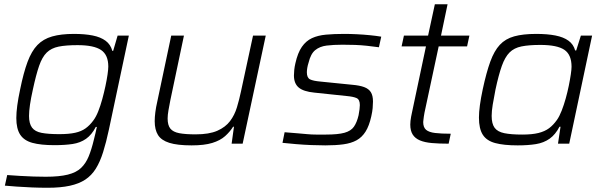

<svg xmlns="http://www.w3.org/2000/svg" viewBox="-20 -678 2842 906"><path d="M205 208Q169 208 131 206.5Q93 205 59 202.5Q25 200 3 198L14 148Q42 150 74 152Q106 154 138 155Q170 156 196 156Q260 156 300 146Q340 136 362.5 114.5Q385 93 398.5 60Q412 27 423 -19Q427 -33 430.5 -49.5Q434 -66 437 -79H432Q413 -42 386 -23Q359 -4 322.5 1.5Q286 7 237 7Q172 7 132.5 -4Q93 -15 75 -43Q57 -71 57 -121Q57 -147 61.5 -180.5Q66 -214 75 -256Q91 -335 110 -386Q129 -437 156.5 -465.5Q184 -494 226 -506Q268 -518 329 -518Q380 -518 417.5 -510.5Q455 -503 478.5 -485.5Q502 -468 510 -438H514L535 -510H588L494 -67Q481 -6 466.5 40Q452 86 432 118Q412 150 382.5 169.5Q353 189 309.5 198.5Q266 208 205 208ZM260 -45Q305 -45 334.5 -51.5Q364 -58 384 -72.5Q404 -87 420 -109Q433 -126 443.5 -152.5Q454 -179 462.5 -210Q471 -241 477.5 -271.5Q484 -302 487.5 -326.5Q491 -351 491 -364Q491 -419 457 -442Q423 -465 346 -465Q291 -465 256.5 -458Q222 -451 200.5 -430Q179 -409 164.5 -367Q150 -325 135 -255Q126 -215 121.5 -184Q117 -153 117 -131Q117 -95 131 -76Q145 -57 176.5 -51Q208 -45 260 -45Z M884 8Q817 8 779 -4Q741 -16 725.5 -41Q710 -66 710 -106Q710 -125 713 -148.5Q716 -172 722 -198L788 -510H848L784 -206Q779 -181 775 -158Q771 -135 771 -119Q771 -87 784 -71Q797 -55 826 -49.5Q855 -44 903 -44Q967 -44 1005.5 -61Q1044 -78 1065.5 -106.5Q1087 -135 1098 -171.5Q1109 -208 1117 -246L1174 -510H1234L1125 0H1073L1084 -80H1080Q1065 -56 1042 -35.5Q1019 -15 981.5 -3.5Q944 8 884 8Z M1515 8Q1484 8 1447.5 6.5Q1411 5 1376 2Q1341 -1 1313 -4L1323 -54Q1359 -51 1384 -49Q1409 -47 1429.5 -45Q1450 -43 1471 -43Q1492 -43 1518 -43Q1575 -43 1605.5 -51.5Q1636 -60 1650 -80Q1664 -100 1672 -134Q1675 -150 1676.5 -162Q1678 -174 1678 -182Q1678 -208 1663 -215Q1648 -222 1615 -225L1463 -241Q1412 -246 1389.5 -265Q1367 -284 1367 -322Q1367 -333 1368.5 -348Q1370 -363 1374 -380Q1385 -429 1404.5 -457Q1424 -485 1452 -498Q1480 -511 1518 -514.5Q1556 -518 1604 -518Q1632 -518 1663 -516.5Q1694 -515 1724.5 -512Q1755 -509 1779 -505L1768 -455Q1739 -459 1711 -462Q1683 -465 1655.5 -466Q1628 -467 1596 -467Q1554 -467 1521.5 -463Q1489 -459 1467.5 -441.5Q1446 -424 1436 -382Q1432 -370 1430 -358Q1428 -346 1428 -337Q1428 -311 1443 -303.5Q1458 -296 1493 -293L1642 -278Q1677 -275 1698.5 -267Q1720 -259 1730 -243Q1740 -227 1740 -199Q1740 -185 1738.5 -168Q1737 -151 1732 -129Q1722 -84 1705 -57Q1688 -30 1662.5 -16Q1637 -2 1600.5 3Q1564 8 1515 8Z M2097 0Q2052 0 2018 -3Q1984 -6 1961.5 -15.5Q1939 -25 1927.5 -43Q1916 -61 1916 -90Q1916 -98 1917 -107.5Q1918 -117 1920 -127.5Q1922 -138 1924 -147L1990 -459H1875L1886 -510H2000L2032 -658H2092L2061 -510H2195L2184 -459H2050L1983 -146Q1981 -137 1980 -128Q1979 -119 1978 -112Q1977 -105 1977 -102Q1977 -77 1990.5 -65.5Q2004 -54 2033 -50.5Q2062 -47 2107 -47Z M2423 8Q2357 8 2316.5 -3Q2276 -14 2258 -42.5Q2240 -71 2240 -123Q2240 -148 2244.5 -181.5Q2249 -215 2258 -257Q2275 -336 2293.5 -387Q2312 -438 2338.5 -466.5Q2365 -495 2406.5 -506.5Q2448 -518 2510 -518Q2563 -518 2601 -510.5Q2639 -503 2662.5 -486Q2686 -469 2694 -440H2699L2721 -510H2774L2666 0H2613L2625 -80H2620Q2601 -43 2573.5 -23.5Q2546 -4 2509 2Q2472 8 2423 8ZM2444 -43Q2491 -43 2521 -50.5Q2551 -58 2571 -73Q2591 -88 2608 -112Q2620 -129 2630.5 -156Q2641 -183 2649.5 -213.5Q2658 -244 2664 -273.5Q2670 -303 2673.5 -327Q2677 -351 2677 -363Q2677 -420 2643 -443Q2609 -466 2530 -466Q2476 -466 2441 -459Q2406 -452 2384.5 -430.5Q2363 -409 2348 -367Q2333 -325 2318 -255Q2310 -215 2305 -184Q2300 -153 2300 -131Q2300 -94 2314 -75Q2328 -56 2360 -49.5Q2392 -43 2444 -43Z"/></svg>

Font: Saira SemiExpanded Light
Style: Italic
Weight: 300
Width: 6
Italic angle: -12°
Designer: Hector Gatti with collaboration of the Omnibus-Type team
Foundry: Omnibus-Type
Version: Version 1.101